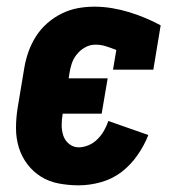

<svg xmlns="http://www.w3.org/2000/svg" viewBox="-20 -548 540 576"><path d="M216 8Q186 8 156.5 2.5Q127 -3 103 -18Q79 -33 62 -55.5Q45 -78 36.5 -105.5Q28 -133 28 -163.5Q28 -194 33 -225L53 -345Q57 -369 65.5 -393Q74 -417 88 -439Q102 -461 122 -478.5Q142 -496 165.5 -507.5Q189 -519 213.5 -523.5Q238 -528 263 -528Q290 -528 316.5 -523.5Q343 -519 367.5 -511.5Q392 -504 416 -494Q440 -484 462 -472L440 -339H319L329 -398Q314 -404 298.5 -409Q283 -414 266 -414Q250 -414 235.5 -406Q221 -398 210.5 -385Q200 -372 195 -356.5Q190 -341 188 -326L186 -313H303L285 -207H168V-206Q165 -189 165 -172.5Q165 -156 170 -141Q175 -126 187.5 -116Q200 -106 216 -106Q231 -106 246 -112.5Q261 -119 272.5 -130.5Q284 -142 292 -156Q300 -170 305 -185L425 -143Q413 -112 392.5 -82.5Q372 -53 344.5 -32Q317 -11 283 -1.5Q249 8 216 8Z"/></svg>

Font: Iosevka Curly Slab Heavy
Style: Italic
Weight: 900
Italic angle: -9°
Monospace: yes
Designer: Belleve Invis
Foundry: Belleve Invis
Version: Version 22.1.2; ttfautohint (v1.8.4)